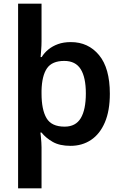

<svg xmlns="http://www.w3.org/2000/svg" viewBox="-20 -780 666 1040"><path d="M575 -272Q575 -180 548 -117Q521 -54 473 -22Q425 10 362 10Q303 10 265.5 -11.5Q228 -33 205 -62H199Q200 -54 201.5 -39Q203 -24 204 -8.5Q205 7 205 18V240H78V-760H205V-557Q205 -533 203 -509Q201 -485 200 -471H206Q220 -494 242 -512Q264 -530 294 -541Q324 -552 364 -552Q458 -552 516.5 -481.5Q575 -411 575 -272ZM445 -274Q445 -361 417 -405.5Q389 -450 328 -450Q262 -450 234.5 -410Q207 -370 205 -290V-273Q205 -186 232 -140Q259 -94 330 -94Q390 -94 417.5 -140Q445 -186 445 -274Z"/></svg>

Font: Noto Sans Symbols SemiBold
Style: Regular
Weight: 600
Version: Version 2.002